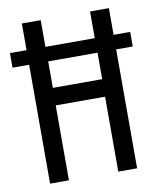

<svg xmlns="http://www.w3.org/2000/svg" viewBox="-83 -778 698 843"><g transform="rotate(-10 266.0 -357.0)"><path d="M72 0V-530H-2V-595H72V-714H156V-595H376V-714H460V-595H534V-530H460V0H376V-334H156V0ZM157 -412H377V-530H157Z"/></g></svg>

Font: Noto Sans Hebrew ExtraCondensed
Style: Regular
Weight: 400
Width: 2
Designer: Monotype Design Team
Foundry: Monotype Imaging Inc.
Version: Version 2.004; ttfautohint (v1.8.4.7-5d5b)